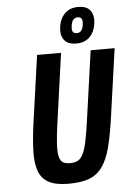

<svg xmlns="http://www.w3.org/2000/svg" viewBox="-61 -968 692 1022"><g transform="rotate(-5 285.0 -456.5)"><path d="M156 -687.7 105.7 -331.1Q93.1 -240.9 91.6 -176.3Q90 -111.7 105.9 -70.3Q121.9 -28.9 159.6 -9.4Q197.4 10 264.3 10Q331.7 10 374.6 -6.4Q417.6 -22.7 445.2 -61.8Q472.9 -100.9 489.4 -165.2Q505.9 -229.6 519.4 -325.9L570.4 -687.7H442.3L391.3 -325.9Q381.6 -254.7 372.5 -210.4Q363.4 -166.1 351.4 -141.3Q339.3 -116.4 322.7 -107.5Q306.1 -98.6 281.7 -98.6Q256.6 -98.6 242.2 -107.6Q227.9 -116.7 222.6 -142.3Q217.3 -167.9 220.5 -213.4Q223.7 -258.9 234.1 -331L284.1 -687.7ZM369.3 -730Q414.3 -730 440.9 -756Q467.4 -782 473.9 -826.2Q480.3 -870.4 461.1 -896.8Q441.9 -923.1 396.1 -923.1Q351.7 -923.1 324.8 -896.8Q297.9 -870.4 291.4 -826.2Q285 -782 304.6 -756Q324.1 -730 369.3 -730ZM376.4 -784.9Q361.6 -784.9 355.7 -794.5Q349.9 -804.1 353.1 -826.6Q356.4 -849 365.1 -858.6Q373.9 -868.3 388.7 -868.3Q403.6 -868.3 409.5 -858.6Q415.4 -849 412.1 -826.6Q408.9 -804.1 400.1 -794.5Q391.3 -784.9 376.4 -784.9Z"/></g></svg>

Font: Secuela ExtLt
Style: Italic
Weight: 200
Italic angle: -8°
Designer: Fernando Haro
Foundry: deFharo
Version: Version 1.704